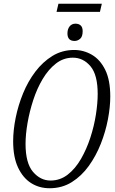

<svg xmlns="http://www.w3.org/2000/svg" viewBox="-20 -991 614 1022"><path d="M281 -928 291 -971H522L512 -928ZM377 -773Q339 -773 339 -813Q339 -836 350.5 -850.5Q362 -865 382 -865Q399 -865 409.5 -855.5Q420 -846 420 -825Q420 -796 406.5 -784.5Q393 -773 377 -773ZM244 11Q189 11 145.5 -16.5Q102 -44 76 -99.5Q50 -155 50 -239Q50 -298 63.5 -364.5Q77 -431 103 -494.5Q129 -558 168.5 -610Q208 -662 259.5 -693.5Q311 -725 375 -725Q425 -725 469 -699.5Q513 -674 540 -619.5Q567 -565 567 -477Q567 -422 554.5 -356Q542 -290 516.5 -225.5Q491 -161 452.5 -107.5Q414 -54 362 -21.5Q310 11 244 11ZM249 -30Q300 -30 340.5 -61.5Q381 -93 411 -145Q441 -197 461 -258.5Q481 -320 490.5 -381Q500 -442 500 -491Q500 -593 461.5 -638.5Q423 -684 368 -684Q318 -684 278 -653Q238 -622 207.5 -571Q177 -520 157 -458.5Q137 -397 126.5 -336Q116 -275 116 -225Q116 -123 155.5 -76.5Q195 -30 249 -30Z"/></svg>

Font: Noto Serif ExtraCondensed Light
Style: Italic
Weight: 300
Width: 2
Italic angle: -12°
Designer: Monotype Design Team
Foundry: Monotype Imaging Inc.
Version: Version 2.014; ttfautohint (v1.8.4.7-5d5b)